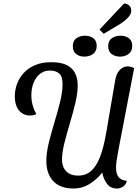

<svg xmlns="http://www.w3.org/2000/svg" viewBox="-20 -1060 795 1102"><path d="M402 22Q326 22 286 -20Q246 -62 246 -137Q246 -183 260 -240Q274 -297 292.5 -358Q311 -419 325 -475.5Q339 -532 339 -577Q339 -621 320 -638Q301 -655 266 -655Q219 -655 189.5 -615Q160 -575 160 -511Q160 -483 167.5 -456Q175 -429 189 -405Q180 -401 171.5 -399Q163 -397 152 -397Q126 -397 106 -410.5Q86 -424 75.5 -448.5Q65 -473 65 -507Q65 -544 78 -579Q91 -614 117 -642Q143 -670 182 -686.5Q221 -703 274 -703Q333 -703 366 -685Q399 -667 412.5 -637Q426 -607 426 -571Q426 -526 412.5 -469Q399 -412 381 -352.5Q363 -293 349.5 -238.5Q336 -184 336 -143Q336 -102 360 -77Q384 -52 429 -52Q471 -52 501.5 -77.5Q532 -103 553.5 -157.5Q575 -212 590 -300L642 -604Q648 -638 667.5 -658.5Q687 -679 713 -679Q721 -679 730.5 -676.5Q740 -674 750 -669L660 -201Q652 -159 649 -136.5Q646 -114 646 -99Q646 -60 661.5 -42.5Q677 -25 708 -22Q704 -1 687 10.5Q670 22 651 22Q614 22 593.5 -6Q573 -34 567 -70Q536 -30 494 -4Q452 22 402 22ZM575 -866 551 -890 692 -1040Q711 -1039 722 -1028Q733 -1017 733 -1000Q734 -984 722 -968Q710 -952 692.5 -938.5Q675 -925 659 -916ZM464 -735Q436 -735 417 -750Q398 -765 398 -795Q398 -826 418.5 -840.5Q439 -855 467 -855Q497 -855 516 -840.5Q535 -826 535 -797Q535 -766 514.5 -750.5Q494 -735 464 -735ZM669 -735Q640 -735 620.5 -750Q601 -765 601 -795Q601 -826 621.5 -840.5Q642 -855 672 -855Q701 -855 720 -840.5Q739 -826 739 -797Q739 -766 718.5 -750.5Q698 -735 669 -735Z"/></svg>

Font: Sansita Swashed Light
Style: Regular
Weight: 300
Designer: Pablo Cosgaya
Foundry: Omnibus-Type
Version: Version 1.003